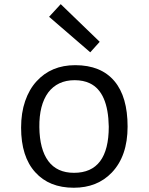

<svg xmlns="http://www.w3.org/2000/svg" viewBox="-20 -881 706 911"><path d="M80.1 -275.4Q80.1 -345.7 99.4 -401.6Q118.7 -457.5 153.3 -495.1Q223.1 -571.8 336.9 -571.8Q459 -571.8 522.9 -496.1Q585.4 -421.9 585.4 -280.3Q585.4 -140.6 510.3 -62Q441.4 9.8 330.1 9.8Q213.4 9.8 147.5 -63.5Q80.1 -137.2 80.1 -275.4ZM331.1 -61Q496.1 -61 496.1 -280.3Q493.2 -444.3 406.2 -485.8Q375.5 -500.5 334.2 -500.5Q293 -500.5 261.7 -485.6Q230.5 -470.7 209 -442.4Q165.5 -383.3 166.7 -277.8Q168 -172.4 209.2 -116.7Q250.5 -61 331.1 -61ZM408.2 -632.8 212.9 -801.3 268.1 -861.3 453.1 -682.6Z"/></svg>

Font: Duru Sans
Style: Regular
Weight: 400
Designer: Onur Yazõcõgil
Foundry: Onur Yazõcõgil
Version: Version 1.002